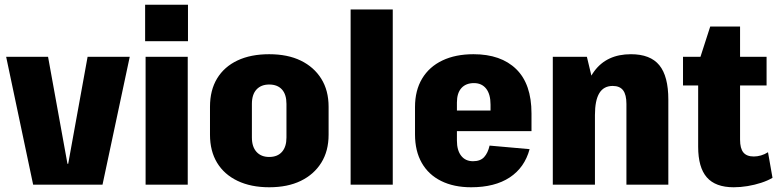

<svg xmlns="http://www.w3.org/2000/svg" viewBox="-20 -780 3283 811"><path d="M6 -540H183L265 -88H268L350 -540H528L413 0H120Z M773 -540V0H595V-540ZM774 -760V-606H593V-760Z M1117 11Q1040 11 983.5 -16Q927 -43 897 -92.5Q867 -142 867 -211V-329Q867 -399 897 -448.5Q927 -498 983 -524.5Q1039 -551 1117 -551Q1195 -551 1250.5 -524Q1306 -497 1337 -447.5Q1368 -398 1368 -329V-211Q1368 -142 1337 -92.5Q1306 -43 1250.5 -16Q1195 11 1117 11ZM1117 -117Q1152 -117 1171 -138.5Q1190 -160 1190 -199V-341Q1190 -381 1171 -402Q1152 -423 1117 -423Q1083 -423 1063.5 -402Q1044 -381 1044 -341V-199Q1044 -160 1063.5 -138.5Q1083 -117 1117 -117Z M1639 -740V0H1461V-740Z M1970 11Q1897 11 1843.5 -15.5Q1790 -42 1761.5 -92Q1733 -142 1733 -212V-328Q1733 -398 1763 -448Q1793 -498 1848.5 -524.5Q1904 -551 1980 -551Q2096 -551 2160.5 -488Q2225 -425 2225 -301V-226H1878V-313H2085L2052 -278V-338Q2052 -382 2033.5 -405.5Q2015 -429 1982 -429Q1948 -429 1929 -408Q1910 -387 1910 -347V-186Q1910 -145 1928 -122Q1946 -99 1978 -99Q2009 -99 2025 -116.5Q2041 -134 2048 -165L2217 -150Q2196 -72 2133 -30.5Q2070 11 1970 11Z M2626 -341Q2626 -380 2612 -398.5Q2598 -417 2568 -417Q2530 -417 2511.5 -386.5Q2493 -356 2493 -294L2437 -221V-267Q2437 -407 2490 -479Q2543 -551 2645 -551Q2727 -551 2765 -504.5Q2803 -458 2803 -359V0H2626ZM2315 -540H2459L2493 -398V0H2315Z M3079 11Q3002 11 2965.5 -31Q2929 -73 2929 -160V-510L2980 -668H3106V-190Q3106 -153 3120 -136Q3134 -119 3164 -119Q3179 -119 3194.5 -123.5Q3210 -128 3224 -137L3243 -29Q3223 -17 3195.5 -8Q3168 1 3138 6Q3108 11 3079 11ZM2865 -540H3218V-419H2865Z"/></svg>

Font: Pathway Extreme Condensed ExtraBold
Style: Regular
Weight: 800
Width: 3
Version: Version 1.001;gftools[0.9.26]